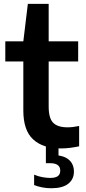

<svg xmlns="http://www.w3.org/2000/svg" viewBox="-20 -760 445 996"><path d="M296 10Q202.5 10 151.8 -37Q101 -84 101 -186.5V-545.5L124.5 -740H232.5V-207Q232.5 -146.5 256 -123Q279.5 -99.5 330 -99.5Q344 -99.5 358.5 -101.2Q373 -103 390.5 -106.5V-1Q369.5 3.5 344.8 6.8Q320 10 296 10ZM7.5 -441V-545.5H385.5V-441ZM245.5 216.5Q221.5 216.5 198.5 212Q175.5 207.5 157 200V146Q177.5 155 199.8 159Q222 163 240 163Q266.5 163 279.5 154Q292.5 145 292.5 125Q292.5 86.5 239.5 86.5H218V-10H283.5V65.5L253 44.5Q307.5 44.5 335.5 67.2Q363.5 90 363.5 130.5Q363.5 170 334 193.2Q304.5 216.5 245.5 216.5Z"/></svg>

Font: Encode Sans Condensed Thin SemiBold
Style: Regular
Weight: 600
Version: Version 3.002